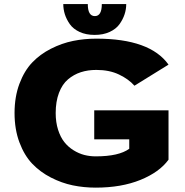

<svg xmlns="http://www.w3.org/2000/svg" viewBox="-20 -892 890 924"><path d="M587.5 -872.5Q587.5 -847.5 579.5 -823Q571.5 -798.5 555 -775.5Q538.5 -752.5 507.5 -738.2Q476.5 -724 435.5 -724Q394 -724 363.2 -738.2Q332.5 -752.5 316.2 -775.5Q300 -798.5 292.2 -823Q284.5 -847.5 284.5 -872.5H402.5Q402.5 -814.5 436.5 -814.5Q470 -814.5 470 -872.5ZM791 -361V-123.5Q747.5 -63.5 655.8 -26.2Q564 11 440.5 11Q383.5 11 330.2 0Q277 -11 225.2 -37.5Q173.5 -64 135.2 -104Q97 -144 73.5 -206.8Q50 -269.5 50 -348Q50 -426 73.5 -488.8Q97 -551.5 135 -591.2Q173 -631 225.2 -657.5Q277.5 -684 331.5 -695Q385.5 -706 443.5 -706Q702 -706 791 -581L627 -479.5Q599.5 -511 553 -533.2Q506.5 -555.5 443.5 -555.5Q403 -555.5 369 -544.5Q335 -533.5 307.2 -510Q279.5 -486.5 263.8 -445Q248 -403.5 248 -348Q248 -303.5 259.5 -267.5Q271 -231.5 289.8 -208Q308.5 -184.5 334 -168.8Q359.5 -153 386 -146.2Q412.5 -139.5 440.5 -139.5Q552 -139.5 602 -176V-221.5H433.5V-361Z"/></svg>

Font: League Mono Wide ExtraBold
Style: Regular
Weight: 800
Width: 8
Designer: Tyler Finck
Foundry: The League of Moveable Type / Tyler Finck
Version: Version 2.210